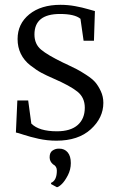

<svg xmlns="http://www.w3.org/2000/svg" viewBox="-20 -576 479 797"><path d="M214 8Q176 8 140 0Q104 -8 78.5 -16.5Q53 -25 46 -26L52 -159H97L110 -63Q142 -31 216 -31Q273 -31 302.5 -57Q332 -83 332 -129Q332 -171 301.5 -195.5Q271 -220 202 -250Q172 -263 151.5 -274Q131 -285 105.5 -305Q80 -325 66.5 -352.5Q53 -380 53 -414Q53 -477 101.5 -516.5Q150 -556 231 -556Q262 -556 292 -550.5Q322 -545 345.5 -538Q369 -531 374 -530L370 -407H327L314 -498Q290 -518 229 -518Q123 -518 123 -433Q123 -393 150.5 -370Q178 -347 242 -316Q249 -313 253 -311Q284 -296 298 -289Q312 -282 337.5 -265.5Q363 -249 375.5 -234.5Q388 -220 398.5 -197.5Q409 -175 409 -149Q409 -87 357 -39.5Q305 8 214 8ZM274 101Q274 128 261.5 152Q249 176 236.5 188Q224 200 217 201H216L192 188V183Q216 173 216 132Q216 114 200 106Q186 94 186 77Q186 57 198 49Q210 41 223 41H226Q248 41 261 56.5Q274 72 274 101Z"/></svg>

Font: Aikya
Style: Regular
Weight: 400
Designer: Neelakash Kshetrimayum (Latin subset based on Merriweather by Eben Sorkin)
Foundry: Brand New Type
Version: Version 1.00 b005